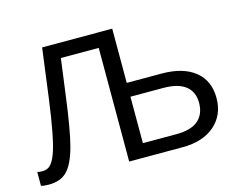

<svg xmlns="http://www.w3.org/2000/svg" viewBox="-97 -837 1250 995"><g transform="rotate(-15 528.5 -340.0)"><path d="M1005.4 -201.7C1005.4 -263.5 984.1 -311.5 941.7 -345.7C899.2 -379.9 839.5 -397 762.7 -397H576.2V-688H200.2L165.5 -424.6C156.1 -353.8 146.6 -294.2 137.2 -245.8C127.8 -197.5 118.3 -161.1 108.9 -136.5C99.4 -111.9 89.3 -94.3 78.4 -83.7C67.5 -73.2 53.4 -67.9 36.1 -67.9C24.1 -67.9 15 -69 8.8 -71.3V2.9C17.9 6.2 31.9 7.8 50.8 7.8C93.1 7.8 126 -4.3 149.4 -28.6C172.9 -52.8 192.3 -93.4 207.8 -150.4C223.2 -207.4 239.3 -300.6 255.9 -430.2L279.8 -609.9H482.9V0H768.6C842.4 0 900.4 -18.4 942.4 -55.2C984.4 -92 1005.4 -140.8 1005.4 -201.7ZM911.6 -200.7C911.6 -160.3 898.9 -129.1 873.5 -106.9C848.1 -84.8 808.8 -73.7 755.4 -73.7H576.2V-322.8H751.5C804.9 -322.8 844.9 -312.3 871.6 -291.3C898.3 -270.3 911.6 -240.1 911.6 -200.7Z"/></g></svg>

Font: Arimo
Style: Regular
Weight: 400
Designer: Steve Matteson
Foundry: Monotype Imaging Inc.
Version: Version 1.32